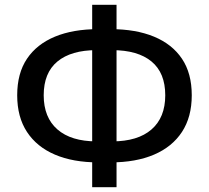

<svg xmlns="http://www.w3.org/2000/svg" viewBox="-20 -770 874 804"><path d="M392 -90Q286 -90 210 -122.5Q134 -155 93 -217.5Q52 -280 52 -371Q52 -463 93 -524Q134 -585 210 -616.5Q286 -648 392 -648H443Q549 -648 625 -616.5Q701 -585 742 -524Q783 -463 783 -371Q783 -280 742 -217.5Q701 -155 625 -122.5Q549 -90 443 -90ZM384 -178H450Q557 -178 614.5 -228Q672 -278 672 -371Q672 -465 614.5 -512.5Q557 -560 450 -560H384Q278 -560 220.5 -512.5Q163 -465 163 -371Q163 -278 220.5 -228Q278 -178 384 -178ZM366 14V-750H468V14Z"/></svg>

Font: Noto Sans KR Medium
Style: Regular
Weight: 500
Designer: Ryoko NISHIZUKA  (kana, bopomofo & ideographs); Paul D. Hunt (Latin, Greek & Cyrillic); Sandoll Communications , Soo-you
Foundry: Adobe
Version: Version 2.004-H2;hotconv 1.0.118;makeotfexe 2.5.65603